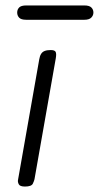

<svg xmlns="http://www.w3.org/2000/svg" viewBox="-20 -684 362 704"><path d="M71.5 0Q53 0 48.8 -8.5Q44.5 -17 46 -24L124 -467Q126 -479 130.8 -486.5Q135.5 -494 144 -497.2Q152.5 -500.5 166 -500.5Q180.5 -500.5 184 -493.8Q187.5 -487 184.5 -470L106.5 -27Q105.5 -21.5 100.5 -10.8Q95.5 0 71.5 0ZM76 -611.5Q57.5 -611.5 50.2 -619.2Q43 -627 43 -638Q43 -649 50.2 -656.5Q57.5 -664 76 -664H289.5Q307.5 -664 315 -656.5Q322.5 -649 322.5 -638Q322.5 -627.5 314.8 -619.5Q307 -611.5 289.5 -611.5Z"/></svg>

Font: Edu AU VIC WA NT Hand
Style: Regular
Weight: 400
Designer: Tina and Corey Anderson, Eben Sorkin, Mirko Velimirovic
Foundry: Google for Education
Version: Version 1.001